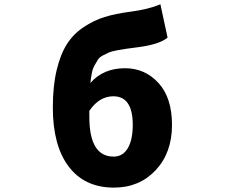

<svg xmlns="http://www.w3.org/2000/svg" viewBox="-20 -855 1040 889"><path d="M393.6 -341.8V-314.5Q393.6 -129.9 505.9 -129.9Q548.8 -129.9 571.8 -168.9Q594.7 -208 594.7 -276.4Q594.7 -409.2 504.9 -409.2Q439.5 -409.2 393.6 -341.8ZM722.7 -835 755.9 -680.7Q717.8 -649.4 621.1 -636.7Q584 -631.8 566.4 -629.4Q548.8 -627 522.5 -622.1Q496.1 -617.2 484.9 -612.3Q473.6 -607.4 457 -598.6Q440.4 -589.8 433.6 -579.1Q426.8 -568.4 418 -552.7Q409.2 -537.1 405.3 -517.1Q401.4 -497.1 398.4 -470.7Q458 -539.1 558.6 -539.1Q651.4 -539.1 713.9 -470.7Q776.4 -402.3 776.4 -276.4Q776.4 -147.5 700.7 -66.9Q625 13.7 507.8 13.7Q372.1 13.7 298.3 -83.5Q224.6 -180.7 224.6 -357.4Q224.6 -456.1 242.2 -529.8Q259.8 -603.5 289.6 -650.4Q319.3 -697.3 366.7 -729Q414.1 -760.7 464.8 -776.4Q515.6 -792 584 -800.8Q666 -811.5 722.7 -835Z"/></svg>

Font: Gen Shin Gothic Monospace Heavy
Style: Bold
Weight: 800
Designer: [Source Han Sans]
Ryoko NISHIZUKA  (kana & ideographs); Paul D. Hunt (Latin, Greek & Cyrillic); Wenlong ZHANG  (bopomofo
Version: Version 1.002.20150607